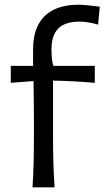

<svg xmlns="http://www.w3.org/2000/svg" viewBox="-20 -804 453 824"><path d="M119.6 0H214.4Q210.3 -57.8 208.9 -111.6Q207.6 -165.4 207.6 -230.1V-458.1Q252 -457.2 296.4 -454.9Q340.8 -452.6 386.9 -448.6V-521.3H209.1Q205.2 -530.4 203 -551.5Q200.9 -572.7 200.9 -591Q200.9 -652.2 230.1 -681.7Q259.3 -711.3 322.1 -711.3Q339.1 -711.3 361.7 -707.4Q384.4 -703.6 401 -698.4L408.3 -775.1Q397.9 -776.6 381.6 -778.6Q365.3 -780.6 347.8 -782.1Q330.2 -783.7 315.1 -783.7Q276.4 -783.7 241.7 -774.2Q207 -764.6 179.9 -742.5Q152.8 -720.3 137.3 -683.1Q121.9 -646 121.9 -590.7Q121.9 -572.9 121.9 -555.8Q122 -538.7 122.1 -521.3H26.3V-448.6L123.9 -456.1Q124.4 -406.9 125 -364.2Q125.6 -321.5 125.6 -282.1V-230.1Q125.6 -165.4 124.4 -111.6Q123.2 -57.8 119.6 0Z"/></svg>

Font: Pinar FD VF
Style: Regular
Weight: 300
Designer: Amin Abedi
Version: Version 2.000